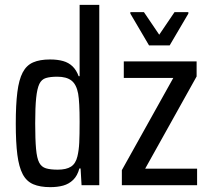

<svg xmlns="http://www.w3.org/2000/svg" viewBox="-20 -763 865 791"><path d="M187 8Q145 8 117 -4Q89 -16 73.5 -45.5Q58 -75 51.5 -125.5Q45 -176 45 -254Q45 -332 51.5 -383.5Q58 -435 73.5 -464.5Q89 -494 116.5 -506Q144 -518 186 -518Q217 -518 240 -511.5Q263 -505 279 -489.5Q295 -474 304 -449H308V-743H389V0H316L312 -69H307Q299 -39 281.5 -22Q264 -5 240.5 1.5Q217 8 187 8ZM218 -64Q253 -64 272.5 -76.5Q292 -89 299 -119Q305 -144 306.5 -175.5Q308 -207 308 -261Q308 -302 306.5 -331Q305 -360 302 -377Q295 -415 274.5 -431Q254 -447 216 -447Q187 -447 169 -441.5Q151 -436 142 -417Q133 -398 129 -359.5Q125 -321 125 -255Q125 -189 128.5 -150Q132 -111 141.5 -93Q151 -75 169.5 -69.5Q188 -64 218 -64ZM482 0V-62L694 -442H490V-510H790V-448L578 -68H792V0ZM594 -576 517 -707V-713H573L636 -620L699 -713H756V-707L679 -576Z"/></svg>

Font: Saira Condensed Medium
Style: Regular
Weight: 500
Width: 3
Designer: Hector Gatti with collaboration of the Omnibus-Type team
Foundry: Omnibus-Type
Version: Version 1.101